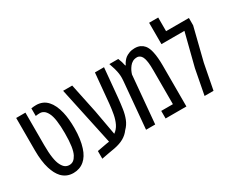

<svg xmlns="http://www.w3.org/2000/svg" viewBox="-108 -1172 1955 1608"><g transform="rotate(-30 869.0 -368.0)"><path d="M235.4 10.3Q201.2 10.3 173.8 -1.5Q146.5 -13.2 125 -35.6Q107.9 -54.2 94.2 -79.6Q80.6 -105 70.8 -137.2Q59.6 -172.9 54 -217.8Q48.3 -262.7 48.3 -314.9V-629.4H137.7V-314.9Q137.7 -242.2 145.3 -192.9Q152.8 -143.6 168 -115.2Q182.6 -87.4 199.7 -76.2Q216.8 -64.9 238.3 -64.9Q260.7 -64.9 277.6 -76.9Q294.4 -88.9 308.6 -115.2Q323.2 -142.6 330.6 -191.7Q337.9 -240.7 337.9 -314.9Q337.9 -385.7 330.8 -436.3Q323.7 -486.8 308.6 -515.1Q294.4 -542.5 277.1 -554Q259.8 -565.4 240.2 -565.4Q230.5 -565.4 220.9 -564.7Q211.4 -564 198.7 -562V-635.7Q210 -637.7 223.4 -638.7Q236.8 -639.6 247.1 -639.6Q278.3 -639.6 305.7 -628.2Q333 -616.7 354.5 -592.8Q373.5 -572.3 388.7 -540.5Q403.8 -508.8 413.1 -468.8Q420.9 -436 424.8 -396.5Q428.7 -356.9 428.7 -313.5Q428.7 -259.3 422.1 -212.4Q415.5 -165.5 403.8 -130.4Q393.1 -96.2 377 -70.3Q360.8 -44.4 341.8 -28.3Q318.4 -7.8 291 1.2Q263.7 10.3 235.4 10.3Z M502.4 26.9V-47.4L581.1 -62Q591.3 -64 601.6 -65.7Q611.8 -67.4 622.6 -68.8L502.4 -629.9H590.3L649.9 -345.2L693.4 -104Q726.1 -127 743.7 -163.6Q761.2 -200.2 769.8 -245.8Q778.3 -291.5 783.2 -339.8L810.1 -629.9H897.9L872.1 -350.6Q866.7 -295.4 859.4 -246.6Q852.1 -197.8 835.9 -156.7Q819.8 -115.7 787.1 -83.5Q763.2 -50.3 726.1 -29.1Q689 -7.8 634.3 2.9Q601.6 8.3 568.6 14.4Q535.6 20.5 502.4 26.9Z M940.9 0 981 -449.7Q981.4 -456.5 981.9 -466.1Q982.4 -475.6 982.4 -483.9Q982.4 -502.4 979.5 -522.2Q976.6 -542 971.2 -561.5Q970.2 -566.4 968.8 -571.5Q967.3 -576.7 965.6 -581.5Q963.9 -586.4 962.4 -591.3Q959 -601.1 956.1 -610.6Q953.1 -620.1 949.7 -629.9H1035.6Q1043.5 -611.8 1049.6 -591.6Q1055.7 -571.3 1059.1 -553.2H1064Q1070.3 -568.4 1082.3 -584Q1094.2 -599.6 1106.9 -609.9Q1121.1 -621.1 1145.3 -630.4Q1169.4 -639.6 1198.7 -639.6Q1230 -639.6 1252 -628.9Q1273.9 -618.2 1288.1 -601.1Q1298.8 -588.4 1306.9 -569.3Q1314.9 -550.3 1319.3 -528.3Q1325.2 -502.4 1328.1 -468.8Q1331.1 -435.1 1331.1 -398.4V0H1129.9V-73.2H1242.7V-397.9Q1242.7 -448.7 1239.3 -474.4Q1235.8 -500 1231 -516.1Q1224.6 -536.1 1215.1 -546.4Q1205.6 -556.6 1196 -560.3Q1186.5 -564 1179.2 -564Q1152.8 -564 1134.8 -553.5Q1116.7 -543 1104.5 -526.9Q1091.8 -510.3 1083.7 -494.1Q1075.7 -478 1070.3 -460L1029.3 0Z M1506.8 0 1553.2 -242.2 1633.3 -556.6H1411.1V-763.2H1499V-631.3H1719.7V-560.5L1640.6 -244.6L1593.3 0Z"/></g></svg>

Font: Open Sans Condensed Medium
Style: Regular
Weight: 500
Width: 3
Designer: Monotype Design Team
Foundry: Monotype Imaging Inc.
Version: Version 3.000